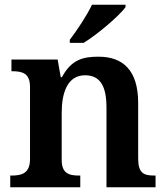

<svg xmlns="http://www.w3.org/2000/svg" viewBox="-20 -786 700 806"><path d="M273 -619V-606H331C390 -642 482 -721 507 -756V-766H366C345 -721 302 -657 273 -619ZM23 0H317V-49H313C269 -49 239 -58 239 -115V-313C239 -396 263 -470 337 -470C403 -470 427 -421 427 -334V0H633V-49H629C584 -49 560 -58 560 -121V-354C560 -490 497 -548 394 -548C330 -548 280 -537 240 -462H235L222 -536H28V-487H31C75 -487 106 -478 106 -421V-119C106 -58 72 -49 27 -49H23Z"/></svg>

Font: Noto Serif Oriya SemiBold
Style: Regular
Weight: 600
Designer: David Williams
Foundry: Google LLC, David Williams
Version: Version 1.051